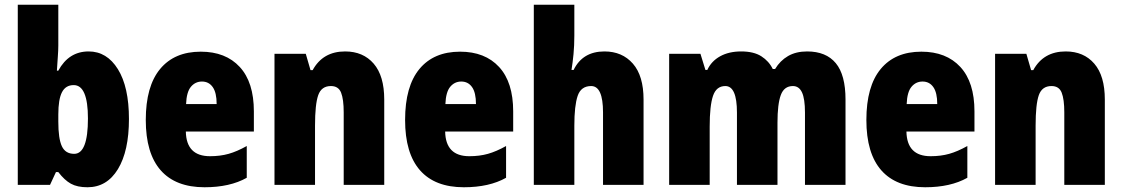

<svg xmlns="http://www.w3.org/2000/svg" viewBox="-20 -780 4734 810"><path d="M226 -588Q226 -568 224 -541.5Q222 -515 220 -482H226Q270 -563 354 -563Q431 -563 477.5 -488Q524 -413 524 -278Q524 -143 477.5 -66.5Q431 10 349 10Q306 10 279 -5Q252 -20 226 -54H216L191 0H55V-760H226ZM291 -421Q257 -421 241.5 -391Q226 -361 226 -297V-267Q226 -195 241 -163Q256 -131 293 -131Q351 -131 351 -280Q351 -421 291 -421Z M827 -562Q932 -562 991.5 -497.5Q1051 -433 1051 -310V-225H764Q766 -121 866 -121Q909 -121 944.5 -131Q980 -141 1021 -164V-30Q950 10 843 10Q721 10 658 -61.5Q595 -133 595 -274Q595 -416 655.5 -489Q716 -562 827 -562ZM832 -436Q804 -436 785.5 -414Q767 -392 765 -341H894Q894 -389 877.5 -412.5Q861 -436 832 -436Z M1436 -563Q1512 -563 1556.5 -511.5Q1601 -460 1601 -360V0H1430V-306Q1430 -361 1419 -389Q1408 -417 1376 -417Q1336 -417 1322.5 -378.5Q1309 -340 1309 -250V0H1138V-553H1270L1290 -484H1299Q1342 -563 1436 -563Z M1921 -562Q2026 -562 2085.5 -497.5Q2145 -433 2145 -310V-225H1858Q1860 -121 1960 -121Q2003 -121 2038.5 -131Q2074 -141 2115 -164V-30Q2044 10 1937 10Q1815 10 1752 -61.5Q1689 -133 1689 -274Q1689 -416 1749.5 -489Q1810 -562 1921 -562ZM1926 -436Q1898 -436 1879.5 -414Q1861 -392 1859 -341H1988Q1988 -389 1971.5 -412.5Q1955 -436 1926 -436Z M2403 -630Q2403 -588 2399.5 -551.5Q2396 -515 2391 -485H2400Q2438 -563 2530 -563Q2605 -563 2650 -511.5Q2695 -460 2695 -360V0H2524V-306Q2524 -417 2474 -417Q2431 -417 2417 -375.5Q2403 -334 2403 -250V0H2232V-760H2403Z M3385 -563Q3465 -563 3506 -513.5Q3547 -464 3547 -360V0H3376V-305Q3376 -363 3363.5 -390Q3351 -417 3325 -417Q3288 -417 3274 -379Q3260 -341 3260 -262V0H3089V-305Q3089 -417 3040 -417Q3002 -417 2988 -375.5Q2974 -334 2974 -246V0H2803V-553H2935L2956 -485H2964Q2981 -522 3018 -542.5Q3055 -563 3107 -563Q3160 -563 3192 -542.5Q3224 -522 3240 -489H3250Q3271 -524 3304.5 -543.5Q3338 -563 3385 -563Z M3867 -562Q3972 -562 4031.5 -497.5Q4091 -433 4091 -310V-225H3804Q3806 -121 3906 -121Q3949 -121 3984.5 -131Q4020 -141 4061 -164V-30Q3990 10 3883 10Q3761 10 3698 -61.5Q3635 -133 3635 -274Q3635 -416 3695.5 -489Q3756 -562 3867 -562ZM3872 -436Q3844 -436 3825.5 -414Q3807 -392 3805 -341H3934Q3934 -389 3917.5 -412.5Q3901 -436 3872 -436Z M4476 -563Q4552 -563 4596.5 -511.5Q4641 -460 4641 -360V0H4470V-306Q4470 -361 4459 -389Q4448 -417 4416 -417Q4376 -417 4362.5 -378.5Q4349 -340 4349 -250V0H4178V-553H4310L4330 -484H4339Q4382 -563 4476 -563Z"/></svg>

Font: Noto Sans Lao Looped Condensed Black
Style: Regular
Weight: 900
Width: 3
Designer: Mark Frömberg, Ben Mitchell
Foundry: The Fontpad Ltd
Version: Version 1.002; ttfautohint (v1.8.4.7-5d5b)